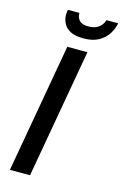

<svg xmlns="http://www.w3.org/2000/svg" viewBox="-131 -927 631 985"><g transform="rotate(15 184.5 -435.0)"><path d="M27 0 148 -686H255L134 0ZM216 -749Q172 -749 146.5 -762.5Q121 -776 110 -798Q99 -820 99 -844Q99 -850 100 -857Q101 -864 102 -870H163Q163 -867 163.5 -863Q164 -859 164 -856Q166 -846 172 -836.5Q178 -827 190.5 -821Q203 -815 225 -815Q252 -815 269 -824Q286 -833 295 -846Q304 -859 307 -870H369Q364 -842 347 -814Q330 -786 298 -767.5Q266 -749 216 -749Z"/></g></svg>

Font: Archivo SemiCondensed Medium
Style: Italic
Weight: 500
Width: 4
Italic angle: -10°
Designer: Hector Gatti
Foundry: Omnibus-Type
Version: Version 2.001